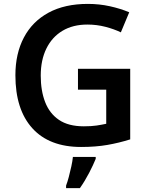

<svg xmlns="http://www.w3.org/2000/svg" viewBox="-20 -744 766 985"><path d="M380 -391H648V-29Q591 -11 531 -0.5Q471 10 396 10Q233 10 146 -86Q59 -182 59 -358Q59 -469 102.5 -551.5Q146 -634 229 -679Q312 -724 431 -724Q489 -724 543.5 -712Q598 -700 643 -681L600 -578Q565 -595 520.5 -606.5Q476 -618 428 -618Q354 -618 300.5 -586Q247 -554 218 -495Q189 -436 189 -356Q189 -279 211.5 -220.5Q234 -162 282.5 -129Q331 -96 410 -96Q449 -96 475.5 -100Q502 -104 525 -109V-284H380ZM471 71Q459 101 437.5 142.5Q416 184 390 221H319V208Q326 190 333 163.5Q340 137 346 109.5Q352 82 354 61H471Z"/></svg>

Font: Noto Sans New Tai Lue Semibold
Style: Regular
Weight: 400
Designer: Monotype Design Team
Foundry: Monotype Imaging Inc.
Version: Version 2.004; ttfautohint (v1.8.4.7-5d5b)